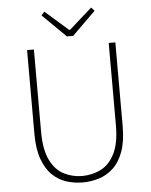

<svg xmlns="http://www.w3.org/2000/svg" viewBox="-61 -975 816 1038"><g transform="rotate(-5 347.0 -456.0)"><path d="M346 13Q302 13 259.5 0Q217 -13 183 -45Q149 -77 128.5 -132.5Q108 -188 108 -272V-726H145V-280Q145 -181 173.5 -124.5Q202 -68 248 -45Q294 -22 346 -22Q400 -22 446.5 -45Q493 -68 522 -124.5Q551 -181 551 -280V-726H587V-272Q587 -188 566.5 -132.5Q546 -77 511 -45Q476 -13 433 0Q390 13 346 13ZM329 -781 202 -906 219 -925 344 -815H349L473 -925L490 -906L363 -781Z"/></g></svg>

Font: Noto Sans JP
Style: Regular
Weight: 100
Designer: Ryoko NISHIZUKA 西塚涼子 (kana, bopomofo & ideographs); Paul D. Hunt (Latin, Greek & Cyrillic); Sandoll Communications 산돌커뮤니
Foundry: Adobe
Version: Version 2.004;hotconv 1.0.118;makeotfexe 2.5.65603